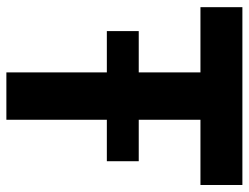

<svg xmlns="http://www.w3.org/2000/svg" viewBox="-109 -671 780 602"><g transform="rotate(90 281.0 -370.0)"><path d="M560 -608.5H355.5V-415H485.5V-315H355.5V0H207V-315H77.5V-415H207V-608.5H2.5V-740H560Z"/></g></svg>

Font: Encode Sans Condensed
Style: Bold
Weight: 700
Width: 3
Designer: Multiple Designers
Foundry: Impallari Type
Version: Version 2.000